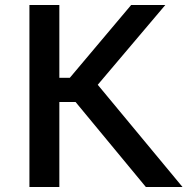

<svg xmlns="http://www.w3.org/2000/svg" viewBox="-20 -750 752 770"><path d="M98 0V-730H218V-438H260L506 -730H643L372 -410L712 0H565L283 -341H218V0Z"/></svg>

Font: Cazoo Sans Medium
Style: Regular
Weight: 500
Designer: Jonathan Barnbrook, Julián Moncada
Foundry: Barnbrook Fonts
Version: Version 2.000;Glyphs 3.3 (3337)